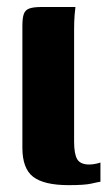

<svg xmlns="http://www.w3.org/2000/svg" viewBox="-20 -525 312 549"><path d="M176.3 4.4Q106.1 4.4 75 -19.3Q44 -42.9 44 -102.6V-451Q44 -473.5 48.1 -485Q52.2 -496.6 64.1 -500.8Q76.1 -505 99.3 -505H195.7Q195 -501.6 193.4 -482.7Q191.9 -463.8 191.9 -441.3V-120Q191.9 -84.4 200.9 -69.5Q210 -54.6 235.3 -54.6Q244.4 -54.6 254.5 -56.8Q264.5 -59 267.2 -60.3V-5.4Q260.1 -4.4 241.2 0Q222.2 4.4 176.3 4.4Z"/></svg>

Font: Genos Thin
Style: Regular
Weight: 100
Designer: Robert E. Leuschke
Foundry: Robert E. Leuschke
Version: Version 1.010